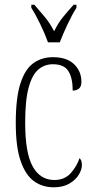

<svg xmlns="http://www.w3.org/2000/svg" viewBox="-20 -786 398 816"><path d="M208 10Q161 10 125 -15.5Q89 -41 68 -101Q47 -161 47 -263Q47 -371 67 -432Q87 -493 122.5 -518Q158 -543 205 -543Q264 -543 295 -513Q326 -483 326 -438Q326 -418 315.5 -409.5Q305 -401 289 -401Q289 -455 270.5 -484Q252 -513 205 -513Q170 -513 143.5 -491Q117 -469 102 -415Q87 -361 87 -264Q87 -136 119 -78.5Q151 -21 211 -21Q255 -21 281 -50.5Q307 -80 318 -114Q323 -109 325.5 -102.5Q328 -96 328 -84Q328 -65 314.5 -43Q301 -21 274.5 -5.5Q248 10 208 10ZM184 -606Q172 -640 151.5 -682.5Q131 -725 113 -753V-766H126Q151 -737 171.5 -712.5Q192 -688 210 -653Q227 -688 247 -712.5Q267 -737 293 -766H305V-753Q287 -725 267 -682.5Q247 -640 234 -606Z"/></svg>

Font: Noto Serif Hebrew ExtraCondensed ExtraLight
Style: Regular
Weight: 200
Width: 2
Designer: Monotype Design Team
Foundry: Monotype Imaging Inc.
Version: Version 2.004; ttfautohint (v1.8.4.7-5d5b)